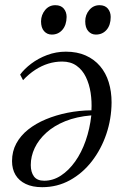

<svg xmlns="http://www.w3.org/2000/svg" viewBox="-20 -726 491 758"><path d="M59.5 -431.5Q76 -454 103.5 -474.8Q131 -495.5 166.2 -508.8Q201.5 -522 240 -522Q284.5 -522 318.2 -507Q352 -492 375 -465Q398 -438 409.2 -401.5Q420.5 -365 420.5 -321.5Q420 -256.5 399.8 -196.8Q379.5 -137 342.8 -89.5Q306 -42 256 -14.5Q206 13 146.5 13Q108 13 81.5 0.2Q55 -12.5 41.2 -35.5Q27.5 -58.5 27.5 -90Q27.5 -128.5 44.5 -159.8Q61.5 -191 91.5 -214.8Q121.5 -238.5 161 -255Q200.5 -271.5 246.5 -280.8Q292.5 -290 341 -290.5Q343 -325.5 337.8 -359.8Q332.5 -394 319 -422Q305.5 -450 282.2 -466.5Q259 -483 225.5 -483Q197.5 -483 170.8 -474.8Q144 -466.5 119 -450.2Q94 -434 71 -409.5ZM154.5 -12.5Q189.5 -12.5 220.5 -32.8Q251.5 -53 276.8 -88.5Q302 -124 318.2 -170.5Q334.5 -217 340.5 -270.5Q282 -265.5 237.5 -247.5Q193 -229.5 162.8 -202Q132.5 -174.5 117 -141.8Q101.5 -109 101.5 -74.5Q101.5 -46.5 114 -29.5Q126.5 -12.5 154.5 -12.5ZM184.5 -589.5Q166 -589.5 154 -603Q142 -616.5 142 -642Q142.5 -667.5 158.2 -686.5Q174 -705.5 198.5 -705.5Q220.5 -705.5 231.8 -692Q243 -678.5 243 -659Q242.5 -627 226.2 -608.2Q210 -589.5 184.5 -589.5ZM358.5 -589.5Q340.5 -589.5 328.5 -603Q316.5 -616.5 316.5 -642Q316.5 -667.5 332.5 -686.5Q348.5 -705.5 373 -705.5Q394.5 -705.5 405.8 -692Q417 -678.5 417 -659Q417 -627 400.8 -608.2Q384.5 -589.5 358.5 -589.5Z"/></svg>

Font: Merriweather 120pt Light
Style: Italic
Weight: 300
Italic angle: -7.8°
Version: Version 2.101